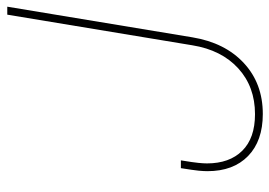

<svg xmlns="http://www.w3.org/2000/svg" viewBox="-132 -636 777 554"><g transform="rotate(-90 257.0 -359.5)"><path d="M204.6 9.8Q127 9.8 83.3 -32.7Q39.6 -75.2 39.6 -149.9Q39.6 -160.2 41 -175.3Q42.5 -190.4 48.3 -226.6H70.8Q64.9 -190.9 63.5 -176Q62 -161.1 62 -151.4Q62 -86.4 98.4 -49.6Q134.8 -12.7 204.1 -12.7Q283.2 -12.7 336.2 -61Q389.2 -109.4 402.8 -193.4L491.2 -727.5H514.2L425.8 -193.4Q410.2 -99.1 351.3 -44.7Q292.5 9.8 204.6 9.8Z"/></g></svg>

Font: Inter Display Thin
Style: Italic
Weight: 100
Italic angle: -9.39999°
Designer: Rasmus Andersson
Foundry: rsms
Version: Version 4.000;git-a52131595